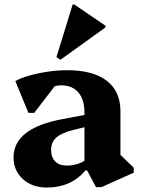

<svg xmlns="http://www.w3.org/2000/svg" viewBox="-20 -829 635 864"><path d="M412 13 372 -62H360V-323Q360 -381 332.5 -413Q305 -445 256 -445Q228 -445 203.5 -431Q179 -417 164 -393L165 -489H263L134 -321H108L49 -464Q73 -478 112 -489Q151 -500 195.5 -506.5Q240 -513 283 -513Q399 -513 460.5 -465.5Q522 -418 522 -328V-100L479 -174L582 -74V-52L437 13ZM191 15Q125 15 83 -23Q41 -61 41 -121Q41 -252 261 -293L383 -316V-262L309 -244Q257 -231 233.5 -210Q210 -189 210 -155Q210 -121 228.5 -102.5Q247 -84 280 -84Q336 -84 375 -116V-62H364Q333 -24 289 -4.5Q245 15 191 15ZM252 -560 234 -572 307 -809H314L455 -713V-706Z"/></svg>

Font: Platypi Light
Style: Bold
Weight: 700
Version: Version 1.200